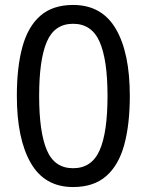

<svg xmlns="http://www.w3.org/2000/svg" viewBox="-20 -745 591 775"><path d="M275 10Q160 10 104 -87.5Q48 -185 48 -358Q48 -474 70.5 -556Q93 -638 143 -681.5Q193 -725 275 -725Q391 -725 447.5 -628.5Q504 -532 504 -358Q504 -243 481.5 -160.5Q459 -78 408.5 -34Q358 10 275 10ZM275 -66Q350 -66 382 -138Q414 -210 414 -358Q414 -504 382 -576.5Q350 -649 275 -649Q200 -649 169 -576.5Q138 -504 138 -358Q138 -212 169 -139Q200 -66 275 -66Z"/></svg>

Font: lgurmukhi15
Style: Book
Weight: 400
Designer: Jelle Bosma - Monotype Design Team
Foundry: Monotype Imaging Inc.
Version: Version 2.003